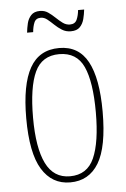

<svg xmlns="http://www.w3.org/2000/svg" viewBox="-52 -738 514 786"><g transform="rotate(-5 205.0 -345.0)"><path d="M205 10Q130 10 89 -57Q48 -124 48 -267Q48 -405 86.5 -473.5Q125 -542 207 -542Q287 -542 324.5 -473Q362 -404 362 -267Q362 -122 322 -56Q282 10 205 10ZM206 -15Q277 -15 305.5 -79.5Q334 -144 334 -267Q334 -392 305.5 -454.5Q277 -517 205 -517Q134 -517 105 -454.5Q76 -392 76 -267Q76 -143 107.5 -79Q139 -15 206 -15ZM261 -606Q241 -606 225 -616Q209 -626 195.5 -639Q182 -652 169.5 -662Q157 -672 143 -672Q123 -672 116 -655.5Q109 -639 107 -616H82Q84 -635 88.5 -654Q93 -673 105.5 -686.5Q118 -700 142 -700Q161 -700 175.5 -690Q190 -680 203.5 -667Q217 -654 230.5 -644Q244 -634 260 -634Q281 -634 288.5 -651Q296 -668 298 -690H323Q321 -671 316 -651.5Q311 -632 298.5 -619Q286 -606 261 -606Z"/></g></svg>

Font: Noto Serif Tamil ExtraCondensed Thin
Style: Italic
Weight: 100
Width: 2
Italic angle: -12°
Designer: Indian Type Foundry, Tom Grace, and the Monotype Design Team
Foundry: Monotype Imaging Inc.
Version: Version 2.003; ttfautohint (v1.8.4.7-5d5b)